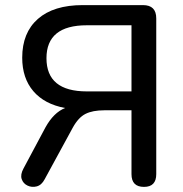

<svg xmlns="http://www.w3.org/2000/svg" viewBox="-20 -725 716 752"><path d="M320 -367H495V-626H320Q162 -626 162 -497Q162 -367 320 -367ZM544 7Q495 7 495 -43V-293H388Q343 -293 315 -279Q287 -265 265 -225L155 -23Q143 0 124 5Q105 10 88 2Q71 -6 65 -23.5Q59 -41 72 -65L158 -226Q190 -284 235 -302Q154 -317 110.5 -368Q67 -419 67 -499Q67 -597 128.5 -651Q190 -705 304 -705H540Q592 -705 592 -653V-43Q592 7 544 7Z"/></svg>

Font: Chiron GoRound TC
Style: Regular
Weight: 400
Designer: Ryoko NISHIZUKA 西塚涼子 (kana, bopomofo & ideographs); Paul D. Hunt (Latin, Greek & Cyrillic); Sandoll Communications 산돌커뮤니
Foundry: Adobe
Version: Version 1.000;hotconv 1.1.1;makeotfexe 2.6.0